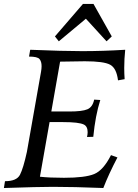

<svg xmlns="http://www.w3.org/2000/svg" viewBox="-46 -943 694 963"><path d="M472.2 0Q323.2 -5.9 219.2 -5.9Q148.9 -5.9 -26.4 0L-21 -34.2Q37.6 -34.2 54.2 -66.4Q70.8 -98.6 88.9 -181.2L159.7 -582.5Q162.6 -598.6 162.6 -610.8Q162.6 -634.3 152.3 -646.7Q142.1 -659.2 99.6 -659.2L105.5 -693.4Q270.5 -686.5 366.2 -686.5Q470.2 -686.5 582 -693.4Q577.1 -647.5 577.1 -602.5Q577.1 -574.2 579.1 -545.9L545.9 -540Q538.6 -600.6 506.8 -618.2Q475.1 -635.7 379.4 -635.7L255.4 -633.8L211.4 -383.8H302.7Q366.2 -383.8 392.3 -394.8Q418.5 -405.8 426.3 -443.4L457 -441.4Q432.1 -362.8 421.9 -256.8L390.6 -255.9Q393.6 -271 393.6 -279.8Q393.6 -309.1 374.5 -318.4Q349.6 -330.6 271 -330.6H202.6L154.3 -56.6Q202.6 -51.3 274.9 -51.3Q380.9 -51.3 426.5 -70.1Q472.2 -88.9 510.7 -165L543 -153.3Q499 -69.3 472.2 0ZM488.3 -735.8 384.8 -849.1 249 -735.8 229.5 -760.3 370.1 -923.3H422.9L514.6 -760.3Z"/></svg>

Font: Kelvinch
Style: Italic
Weight: 400
Italic angle: -10°
Designer: Paul James Miller
Foundry: High-Logic / Made with FontCreator
Version: Version 3.40;July 22, 2017;FontCreator 11.0.0.2388 64-bit